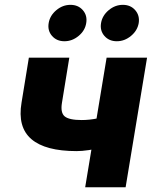

<svg xmlns="http://www.w3.org/2000/svg" viewBox="-20 -789 651 809"><path d="M302.7 -152.3Q170.9 -152.3 112.1 -202.9Q53.2 -253.4 70.8 -356.9L101.6 -545.9H272L241.2 -356.9Q233.9 -314.5 252.4 -298.8Q271 -283.2 324.2 -283.2Q356.4 -283.2 391.6 -290.3Q426.8 -297.4 470.2 -311.5L448.7 -180.7Q434.1 -174.3 408.2 -167.5Q382.3 -160.6 353.8 -156.5Q325.2 -152.3 302.7 -152.3ZM338.9 0 429.2 -545.9H599.6L509.3 0ZM472.2 -615.2Q439.5 -615.2 419.9 -637.7Q400.4 -660.2 405.8 -691.9Q411.1 -723.6 438 -746.1Q464.8 -768.6 497.6 -768.6Q530.3 -768.6 549.8 -746.1Q569.3 -723.6 564.5 -691.9Q559.1 -660.2 532 -637.7Q504.9 -615.2 472.2 -615.2ZM251.5 -615.2Q218.8 -615.2 199.2 -637.7Q179.7 -660.2 185.1 -691.9Q190.4 -723.6 217.3 -746.1Q244.1 -768.6 276.9 -768.6Q309.6 -768.6 329.1 -746.1Q348.6 -723.6 343.3 -691.9Q338.4 -660.2 311.3 -637.7Q284.2 -615.2 251.5 -615.2Z"/></svg>

Font: Inter ExtraBold
Style: Italic
Weight: 800
Italic angle: -9.3988°
Designer: Rasmus Andersson
Foundry: rsms
Version: Version 4.001;git-66647c0bb